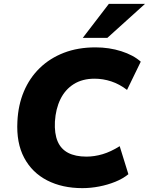

<svg xmlns="http://www.w3.org/2000/svg" viewBox="-20 -961 770 993"><path d="M406 12Q302 12 224 -28Q146 -68 105 -145Q64 -222 70 -333Q74 -418 103.5 -488Q133 -558 185.5 -609Q238 -660 310.5 -688Q383 -716 474 -716Q545 -716 607.5 -696Q670 -676 708 -642L637 -496Q598 -526 555.5 -540Q513 -554 469 -554Q406 -554 361.5 -526Q317 -498 292.5 -448Q268 -398 264 -332Q261 -270 278 -230Q295 -190 332.5 -170.5Q370 -151 427 -151Q468 -151 510.5 -163.5Q553 -176 599 -205L644 -60Q616 -37 576.5 -21Q537 -5 493 3.5Q449 12 406 12ZM408 -765 543 -941H730L535 -765Z"/></svg>

Font: Nunito Sans 10pt Black
Style: Italic
Weight: 900
Italic angle: -9°
Designer: Vernon Adams
Foundry: Vernon Adams
Version: Version 3.101;gftools[0.9.27]